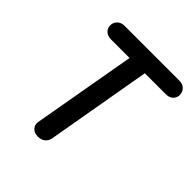

<svg xmlns="http://www.w3.org/2000/svg" viewBox="-207 -921 1068 1068"><g transform="rotate(45 326.5 -387.5)"><path d="M257 1Q229 1 213.5 -16Q198 -33 202 -58L321 -733H441L321 -46Q317 -27 301.5 -13Q286 1 257 1ZM164 -669Q136 -669 120.5 -684.5Q105 -700 105 -721Q105 -744 121 -760Q137 -776 164 -776H594Q621 -776 637 -760Q653 -744 653 -721Q653 -700 638 -684.5Q623 -669 594 -669Z"/></g></svg>

Font: Edu VIC WA NT Beginner
Style: Bold
Weight: 700
Designer: Tina and Corey Anderson
Foundry: Google for Education
Version: Version 1.003